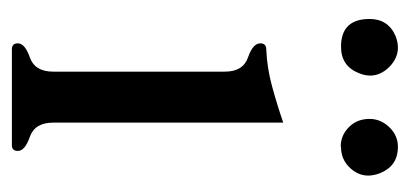

<svg xmlns="http://www.w3.org/2000/svg" viewBox="-208 -498 706 331"><g transform="rotate(90 145.5 -333.0)"><path d="M191.9 -467.8V-71.3Q191.9 -39.6 216.3 -31Q240.7 -22.5 240.7 -10.3Q240.7 0 231 0H65.4Q55.2 0 55.2 -10.3Q55.2 -22.5 79.6 -31Q104 -39.6 104 -71.3V-367.2Q104 -398.4 79.6 -407Q55.2 -415.5 55.2 -428.2Q55.2 -438.5 65.4 -438.5Q97.7 -439.9 129.2 -448.5Q160.6 -457 191.9 -467.8ZM185.5 -616.7Q185.5 -635.7 199.7 -650.6Q213.9 -665.5 233.9 -665.5Q266.1 -665.5 278.8 -635.3Q283.2 -624 283.2 -614.3Q283.2 -596.2 268.6 -581.5Q254.4 -567.4 233.9 -567.4L233.4 -566.9Q213.4 -566.9 199.2 -581.5Q185.5 -595.2 185.5 -616.7ZM13.2 -616.7Q13.2 -648.9 43 -661.6Q53.2 -665.5 62.5 -665.5Q80.6 -665.5 95.7 -650.9Q110.8 -635.7 110.8 -617.7Q110.8 -607.9 106.4 -597.7Q94.2 -567.4 61 -567.4Q13.2 -567.4 13.2 -616.7Z"/></g></svg>

Font: Caudex
Style: Regular
Weight: 400
Version: Version 1.01